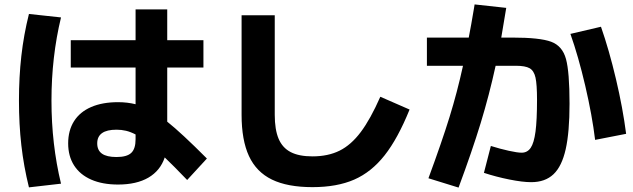

<svg xmlns="http://www.w3.org/2000/svg" viewBox="-20 -807 2852 865"><path d="M287.1 -161.1Q287.1 -219.2 313.5 -261Q339.8 -302.7 390.4 -324.7Q440.9 -346.7 511.7 -346.7Q553.7 -346.7 590.8 -337.4V-502.9H298.8V-626H590.8V-764.6H733.4V-626H896.5V-502.9H733.4V-258.8Q797.4 -208 912.1 -92.8L823.2 3.9Q760.3 -61.5 722.2 -97.7Q702.1 -38.1 648.7 -6.8Q595.2 24.4 511.7 24.4Q441.4 24.4 390.9 2.2Q340.3 -20 313.7 -61.8Q287.1 -103.5 287.1 -161.1ZM65.4 -353.5Q65.4 -460 76.2 -555.2Q86.9 -650.4 110.4 -744.1L254.9 -728.5Q211.9 -550.8 211.9 -353.5Q211.9 -157.2 254.9 20.5L110.4 37.1Q86.9 -57.6 76.2 -152.3Q65.4 -247.1 65.4 -353.5ZM504.9 -99.6Q551.3 -99.6 571 -117.9Q590.8 -136.2 590.8 -179.7V-201.2Q568.4 -212.9 547.9 -217.8Q527.3 -222.7 504.9 -222.7Q418 -222.7 418 -161.1Q418 -129.9 439.5 -114.7Q460.9 -99.6 504.9 -99.6Z M1068.4 -290V-738.3H1217.8V-290Q1217.8 -223.1 1235.1 -182.1Q1252.4 -141.1 1289.6 -121.8Q1326.7 -102.5 1387.7 -102.5Q1458 -102.5 1509.8 -128.2Q1561.5 -153.8 1605.2 -211.9Q1648.9 -270 1693.4 -371.1L1825.2 -313.5Q1772.5 -183.1 1712.9 -107.4Q1653.3 -31.7 1575.7 2.2Q1498 36.1 1387.7 36.1Q1275.4 36.1 1205.1 2Q1134.8 -32.2 1101.6 -104Q1068.4 -175.8 1068.4 -290Z M2160.2 -28.3 2191.4 -149.4Q2233.4 -136.2 2272.2 -127.7Q2311 -119.1 2330.1 -119.1Q2356 -119.1 2370.8 -140.9Q2385.7 -162.6 2392.6 -214.1Q2399.4 -265.6 2399.4 -357.4Q2399.4 -426.3 2392.6 -457.3Q2385.7 -488.3 2366.2 -499.5Q2346.7 -510.7 2303.7 -510.7H2212.9Q2184.1 -378.9 2145.5 -252.4Q2106.9 -126 2045.9 38.1L1910.2 -3.9Q1970.7 -168 2005.1 -279.3Q2039.6 -390.6 2065.9 -510.7H1903.3V-637.7H2091.8Q2103 -694.8 2115.2 -768.6L2118.2 -787.1L2260.7 -771.5Q2253.9 -727.1 2238.3 -637.7H2289.1Q2412.6 -637.7 2463.1 -618.9Q2513.7 -600.1 2529.8 -541.5Q2545.9 -482.9 2545.9 -339.8Q2545.9 -211.9 2528.6 -134.8Q2511.2 -57.6 2473.6 -22Q2436 13.7 2373 13.7Q2334.5 13.7 2274.7 1.7Q2214.8 -10.3 2160.2 -28.3ZM2549.8 -654.3 2687.5 -686.5Q2724.1 -582 2755.1 -450.7Q2786.1 -319.3 2800.8 -204.1L2661.1 -176.8Q2647.9 -286.6 2616.7 -420.4Q2585.4 -554.2 2549.8 -654.3Z"/></svg>

Font: Pretendard ExtraBold
Style: Regular
Weight: 800
Designer: Base glyphs from Inter by Rasmus Andersson; Hangeul glyphs from Noto Sans CJK(Source Han Sans) by Jang Soo-young and Kan
Foundry: Kil Hyung-jin
Version: Version 1.309